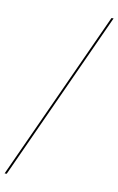

<svg xmlns="http://www.w3.org/2000/svg" viewBox="-175 -812 606 986"><g transform="rotate(10 128.5 -319.5)"><path d="M-78 121 324 -760H335L-67 121Z"/></g></svg>

Font: Noto Serif Display ExtraCondensed Black
Style: Italic
Weight: 900
Width: 2
Italic angle: -12°
Designer: Monotype Design Team
Foundry: Monotype Imaging Inc.
Version: Version 2.009